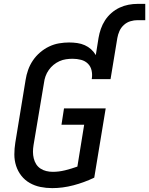

<svg xmlns="http://www.w3.org/2000/svg" viewBox="-20 -962 769 990"><path d="M249 8Q218 8 188.5 2Q159 -4 133.5 -18.5Q108 -33 90 -56Q72 -79 63 -107Q54 -135 54 -165.5Q54 -196 59 -227L112 -550Q116 -576 125 -601.5Q134 -627 149.5 -650Q165 -673 186.5 -691.5Q208 -710 233 -722Q258 -734 284.5 -738.5Q311 -743 336 -743Q358 -743 378.5 -740Q399 -737 417 -729Q435 -721 449.5 -708Q464 -695 474 -678L488 -766Q492 -790 500 -813Q508 -836 521.5 -857Q535 -878 554.5 -895Q574 -912 596.5 -922.5Q619 -933 642.5 -937.5Q666 -942 689 -942H729V-858H689Q671 -858 652.5 -852.5Q634 -847 619 -833.5Q604 -820 596 -802Q588 -784 585 -766L550 -554H453Q457 -576 452.5 -597.5Q448 -619 433.5 -633.5Q419 -648 398 -653.5Q377 -659 354 -659Q338 -659 320.5 -656.5Q303 -654 286.5 -646.5Q270 -639 256 -627.5Q242 -616 231.5 -601Q221 -586 215 -569.5Q209 -553 207 -536L153 -214Q150 -196 150 -179Q150 -162 154 -145.5Q158 -129 166.5 -115.5Q175 -102 188.5 -93Q202 -84 218.5 -80Q235 -76 252 -76Q284 -76 316 -84Q348 -92 379 -103L414 -319H297L310 -403H525L466 -46Q414 -21 358.5 -6.5Q303 8 249 8Z"/></svg>

Font: Iosevka SS04 Md Ex Obl
Style: Regular
Weight: 500
Width: 7
Italic angle: -9°
Monospace: yes
Designer: Belleve Invis
Foundry: Belleve Invis
Version: Version 19.0.0; ttfautohint (v1.8.4)